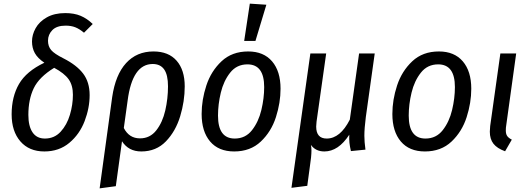

<svg xmlns="http://www.w3.org/2000/svg" viewBox="-20 -821 2904 1056"><path d="M490 -689 442 -641Q417 -662 394 -671Q371 -680 341 -680Q292 -680 268 -655.5Q244 -631 244 -597Q244 -566 261.5 -545.5Q279 -525 329 -500Q402 -463 437.5 -416Q473 -369 473 -298Q473 -227 445.5 -155Q418 -83 361.5 -35.5Q305 12 224 12Q140 12 92 -43.5Q44 -99 44 -192Q44 -289 84.5 -359Q125 -429 224 -476Q187 -501 171.5 -529Q156 -557 156 -593Q156 -630 176 -666Q196 -702 237.5 -725.5Q279 -749 339 -749Q388 -749 423.5 -734Q459 -719 490 -689ZM136 -189Q136 -127 159 -93Q182 -59 227 -59Q279 -59 313.5 -96.5Q348 -134 364.5 -189.5Q381 -245 381 -300Q381 -352 357.5 -385Q334 -418 278 -448Q195 -397 165.5 -335.5Q136 -274 136 -189Z M996 -346Q996 -264 971 -181.5Q946 -99 892.5 -43.5Q839 12 757 12Q687 12 651 -44L617 203L528 215L597 -287Q615 -410 673.5 -474Q732 -538 824 -538Q907 -538 951.5 -487Q996 -436 996 -346ZM904 -346Q904 -409 883 -439Q862 -469 820 -469Q708 -469 682 -268L661 -117Q690 -60 750 -60Q805 -60 839.5 -104Q874 -148 889 -213.5Q904 -279 904 -346Z M1089 -194Q1089 -272 1115 -351Q1141 -430 1198.5 -484Q1256 -538 1345 -538Q1430 -538 1476.5 -483.5Q1523 -429 1523 -333Q1523 -256 1497.5 -176.5Q1472 -97 1414.5 -42.5Q1357 12 1268 12Q1182 12 1135.5 -43Q1089 -98 1089 -194ZM1433 -342Q1433 -467 1341 -467Q1282 -467 1246 -421.5Q1210 -376 1194.5 -311.5Q1179 -247 1179 -185Q1179 -59 1271 -59Q1330 -59 1366 -105Q1402 -151 1417.5 -216Q1433 -281 1433 -342ZM1445 -795 1385 -596H1323L1354 -801Z M1984 -74Q1984 -42 1990 2L1910 10Q1904 -16 1902 -35.5Q1900 -55 1901 -80Q1841 12 1764 12Q1716 12 1690 -24Q1693 -11 1693 7Q1693 39 1684 97L1670 201L1583 212L1687 -527H1774L1721 -152Q1719 -132 1719 -125Q1719 -59 1777 -59Q1851 -59 1904 -163L1955 -527H2041L1992 -177Q1984 -115 1984 -74Z M2138 -194Q2138 -272 2164 -351Q2190 -430 2247.5 -484Q2305 -538 2394 -538Q2479 -538 2525.5 -483.5Q2572 -429 2572 -333Q2572 -256 2546.5 -176.5Q2521 -97 2463.5 -42.5Q2406 12 2317 12Q2231 12 2184.5 -43Q2138 -98 2138 -194ZM2482 -342Q2482 -467 2390 -467Q2331 -467 2295 -421.5Q2259 -376 2243.5 -311.5Q2228 -247 2228 -185Q2228 -59 2320 -59Q2379 -59 2415 -105Q2451 -151 2466.5 -216Q2482 -281 2482 -342Z M2764 -130Q2762 -120 2762 -103Q2762 -84 2769.5 -73Q2777 -62 2795 -53L2758 11Q2714 -5 2694 -30.5Q2674 -56 2674 -97Q2674 -106 2676 -128L2732 -527H2819Z"/></svg>

Font: Fira Sans Condensed
Style: Italic
Weight: 400
Width: 3
Italic angle: -8°
Designer: bBox Type GmbH & Carrois Corporate GbR & Edenspiekermann AG
Foundry: bBox Type GmbH & Carrois Corporate GbR & Edenspiekermann AG
Version: Version 4.301